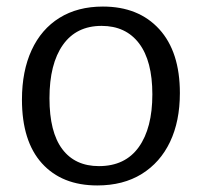

<svg xmlns="http://www.w3.org/2000/svg" viewBox="-20 -557 615 586"><path d="M294 -537Q403 -537 466 -468Q529 -399 529 -273Q529 -187 499 -124Q469 -61 412.5 -26Q356 9 277 9Q169 9 108 -58.5Q47 -126 47 -253Q47 -340 76.5 -404Q106 -468 161.5 -502.5Q217 -537 294 -537ZM290 -478Q213 -478 172 -420Q131 -362 131 -257Q131 -154 170 -102Q209 -50 282 -50Q362 -50 403.5 -108Q445 -166 445 -269Q445 -371 404.5 -424.5Q364 -478 290 -478Z"/></svg>

Font: Bitter
Style: Regular
Weight: 400
Designer: Sol Matas, and Bitter project Authors
Foundry: Sol Matas
Version: Version 2.001